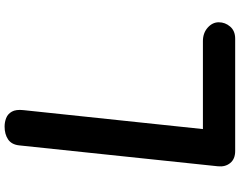

<svg xmlns="http://www.w3.org/2000/svg" viewBox="-124 -920 1044 836"><g transform="rotate(-90 398.0 -502.0)"><path d="M158.5 0Q123.5 0 106 -21.8Q88.5 -43.5 92 -75.5L183 -940.5Q186.5 -973.5 209 -988.8Q231.5 -1004 265 -1004Q284.5 -1004 302.2 -997Q320 -990 330 -972.2Q340 -954.5 336.5 -922L254 -140.5H637Q672 -140.5 695.5 -119.8Q719 -99 719 -71.5Q719 -43.5 700.2 -21.8Q681.5 0 647.5 0Z"/></g></svg>

Font: Edu NSW ACT Hand
Style: Regular
Weight: 400
Designer: Tina and Corey Anderson, Eben Sorkin, Mirko Velimirovic
Foundry: Sorkin Type Co.
Version: Version 2.000